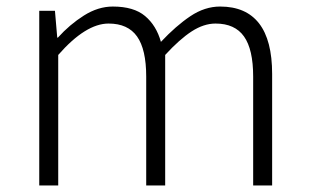

<svg xmlns="http://www.w3.org/2000/svg" viewBox="-20 -567 944 587"><path d="M100 0V-534H148L155 -452H157Q193 -492 236.5 -519.5Q280 -547 325 -547Q389 -547 423.5 -518Q458 -489 472 -439Q518 -488 562 -517.5Q606 -547 653 -547Q732 -547 772 -495.5Q812 -444 812 -341V0H754V-333Q754 -416 726 -455.5Q698 -495 639 -495Q603 -495 566 -471Q529 -447 485 -399V0H427V-333Q427 -416 399 -455.5Q371 -495 312 -495Q277 -495 238.5 -471Q200 -447 158 -399V0Z"/></svg>

Font: Noto Sans SC Thin Light
Style: Regular
Weight: 300
Version: Version 2.004-H2;hotconv 1.0.118;makeotfexe 2.5.65603